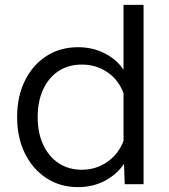

<svg xmlns="http://www.w3.org/2000/svg" viewBox="-20 -753 690 785"><path d="M299 -560Q358 -560 407 -535.5Q456 -511 485 -468V-733H567V0H490L487 -83Q458 -40 409 -14Q360 12 299 12Q226 12 170 -24.5Q114 -61 82 -125.5Q50 -190 50 -274Q50 -359 82 -423.5Q114 -488 170 -524Q226 -560 299 -560ZM315 -59Q372 -59 418 -90.5Q464 -122 485 -177V-372Q464 -428 418 -458.5Q372 -489 315 -489Q260 -489 219.5 -462.5Q179 -436 156.5 -387.5Q134 -339 134 -274Q134 -210 156.5 -161.5Q179 -113 219.5 -86Q260 -59 315 -59Z"/></svg>

Font: Azeret Mono Thin Light
Style: Regular
Weight: 300
Version: Version 1.002